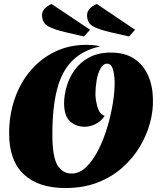

<svg xmlns="http://www.w3.org/2000/svg" viewBox="-20 -926 807 968"><path d="M310 22Q173 22 99.5 -47.5Q26 -117 26 -253Q26 -346 54 -427.5Q82 -509 134 -570Q186 -631 257.5 -665.5Q329 -700 416 -700Q432 -700 449 -698.5Q466 -697 485 -692Q398 -673 345 -620.5Q292 -568 268 -476.5Q244 -385 244 -248Q244 -136 269.5 -93.5Q295 -51 341 -51Q381 -51 415 -84Q449 -117 476 -170.5Q503 -224 521.5 -286.5Q540 -349 549.5 -409Q559 -469 558 -514Q557 -553 548.5 -579Q540 -605 520 -605Q500 -605 486.5 -580.5Q473 -556 467 -520Q461 -484 461 -448Q463 -412 473.5 -380.5Q484 -349 508 -342Q490 -315 462.5 -301Q435 -287 407 -287Q365 -287 334.5 -313Q304 -339 303 -404Q303 -444 315.5 -488.5Q328 -533 356 -572.5Q384 -612 429.5 -636.5Q475 -661 539 -661Q610 -661 656.5 -630Q703 -599 726.5 -546Q750 -493 751 -427Q753 -369 736.5 -307Q720 -245 685 -186.5Q650 -128 597 -81Q544 -34 472.5 -6Q401 22 310 22ZM631 -742 539 -763Q478 -777 448.5 -793.5Q419 -810 419 -850Q419 -868 432.5 -882.5Q446 -897 468 -906L661 -776ZM403 -742 313 -763Q252 -777 222 -794Q192 -811 192 -851Q192 -868 205.5 -882.5Q219 -897 240 -906L434 -776Z"/></svg>

Font: Sansita Swashed Black
Style: Regular
Weight: 900
Designer: Pablo Cosgaya
Foundry: Omnibus-Type
Version: Version 1.003; ttfautohint (v1.8.3)